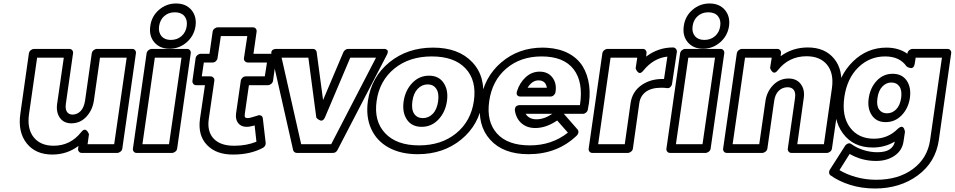

<svg xmlns="http://www.w3.org/2000/svg" viewBox="-20 -848 5450 1096"><path d="M96.2 -199.2 145 -543.9Q147 -554.7 156 -561.8Q165 -568.8 173.8 -568.8H376Q386.7 -568.8 392.6 -561Q398.4 -553.2 397 -543.9L356 -255.9Q351.6 -224.6 362.5 -209.2Q373.5 -193.8 395 -193.8Q422.4 -194.8 441.2 -215.1Q460 -235.4 465.8 -274.9L503.9 -543.9Q505.9 -554.7 514.9 -561.8Q523.9 -568.8 533.2 -568.8H734.9Q745.6 -568.8 751.5 -561Q757.3 -553.2 755.9 -543.9L678.2 0Q676.8 10.7 667.5 17.8Q658.2 24.9 648.9 24.9H446.8Q436 24.9 430.2 17.1Q424.3 9.3 425.8 0L428.2 -15.1Q362.3 34.2 278.8 34.2Q182.6 34.2 131.8 -30.5Q81.1 -95.2 96.2 -199.2ZM146 -199.2Q133.3 -113.8 171.9 -64.9Q210.4 -16.1 286.1 -16.1Q382.3 -16.1 443.8 -94.2Q451.7 -104.5 459 -106.9Q466.3 -109.4 471.4 -105.5Q476.6 -101.6 480.5 -96.2Q484.4 -90.8 486.3 -85.9L487.8 -81.1L480 -24.9H631.8L703.1 -519H550.8L516.1 -274.9Q508.3 -220.2 473.6 -182.4Q439 -144.5 388.2 -144Q343.8 -144 321.5 -176Q299.3 -208 306.2 -255.9L344.2 -519H191.9Z M738.8 0 816.9 -543.9Q818.8 -554.7 827.9 -561.8Q836.9 -568.8 846.2 -568.8H1047.9Q1058.6 -568.8 1064.5 -561Q1070.3 -553.2 1068.8 -543.9L991.2 0Q989.7 10.7 980.5 17.8Q971.2 24.9 961.9 24.9H759.8Q749 24.9 743.2 17.1Q737.3 9.3 738.8 0ZM793 -24.9H944.8L1016.1 -519H863.8ZM837.9 -699.2Q845.2 -754.9 887.2 -791.5Q929.2 -828.1 984.9 -828.1Q1041 -828.1 1072.3 -791.5Q1103.5 -754.9 1096.2 -699.2Q1087.9 -643.6 1045.7 -606.7Q1003.4 -569.8 947.8 -569.8Q892.1 -569.8 860.8 -606.7Q829.6 -643.6 837.9 -699.2ZM888.2 -699.2Q883.3 -663.6 901.6 -641.8Q919.9 -620.1 955.1 -620.1Q991.2 -620.1 1016.1 -641.8Q1041 -663.6 1045.9 -699.2Q1050.8 -734.9 1032.5 -756.3Q1014.2 -777.8 978 -777.8Q942.4 -777.8 918 -756.6Q893.6 -735.4 888.2 -699.2Z M1078.6 -387.2 1096.7 -516.1Q1098.6 -526.9 1107.7 -533.9Q1116.7 -541 1125.5 -541H1175.8L1193.8 -667Q1195.3 -677.7 1204.3 -684.8Q1213.4 -691.9 1222.7 -691.9H1423.8Q1434.6 -691.9 1440.4 -684.1Q1446.3 -676.3 1444.8 -667L1426.8 -541H1535.6Q1546.4 -541 1552.2 -533.2Q1558.1 -525.4 1556.6 -516.1L1538.6 -387.2Q1537.1 -376.5 1528.1 -369.1Q1519 -361.8 1509.8 -361.8H1400.9L1377.9 -201.2Q1375 -184.1 1378.9 -179Q1382.8 -173.8 1394.5 -173.8Q1406.2 -173.8 1449.7 -188Q1458 -192.4 1468.5 -188.7Q1479 -185.1 1480.5 -170.9L1496.6 -32.2Q1497.6 -24.4 1493.2 -16.4Q1488.8 -8.3 1480.5 -3.9Q1408.7 34.2 1311.5 34.2Q1214.8 35.2 1161.6 -20.3Q1108.4 -75.7 1121.6 -169.9L1149.9 -361.8H1099.6Q1088.9 -361.8 1083 -369.9Q1077.1 -377.9 1078.6 -387.2ZM1131.8 -412.1H1181.6Q1190.9 -412.1 1198 -405Q1205.1 -397.9 1203.6 -387.2L1171.9 -169.9Q1161.1 -96.7 1200.4 -55.9Q1239.7 -15.1 1318.8 -16.1Q1386.7 -16.1 1443.8 -39.1L1433.6 -131.8Q1405.3 -124 1387.7 -124Q1356 -124 1339.4 -145.5Q1322.8 -167 1327.6 -201.2L1354.5 -387.2Q1355.5 -396 1363.8 -404.1Q1372.1 -412.1 1382.8 -412.1H1491.7L1503.9 -491.2H1394.5Q1385.3 -491.2 1378.2 -498.3Q1371.1 -505.4 1372.6 -516.1L1391.6 -642.1H1240.7L1221.7 -516.1Q1220.7 -506.8 1212.6 -499Q1204.6 -491.2 1193.8 -491.2H1143.6Z M1530.3 -535.2Q1530.3 -535.6 1529.8 -536.9Q1529.3 -538.1 1528.8 -541.7Q1528.3 -545.4 1528.6 -548.6Q1528.8 -551.8 1530.5 -555.7Q1532.2 -559.6 1535.4 -562.3Q1538.6 -564.9 1544.4 -566.9Q1550.3 -568.8 1558.6 -568.8H1766.6Q1774.9 -568.8 1780.8 -563.5Q1786.6 -558.1 1787.6 -550.8L1824.2 -276.9L1940.4 -550.8Q1944.3 -558.6 1951.7 -563.7Q1959 -568.8 1967.3 -568.8H2169.4Q2169.4 -568.4 2173.3 -568.8Q2177.2 -569.3 2181.6 -567.6Q2186 -565.9 2189.9 -563Q2193.8 -560.1 2193.8 -552.7Q2193.8 -545.4 2188.5 -535.2L1906.2 8.8Q1897.5 24.9 1880.4 24.9H1674.3Q1667 24.9 1660.9 20.3Q1654.8 15.6 1653.3 8.8ZM1587.4 -519 1699.2 -24.9H1870.6L2126.5 -519H1979.5L1834.5 -176.8Q1829.6 -166 1822.8 -161.9Q1815.9 -157.7 1809.8 -159.9Q1803.7 -162.1 1798.1 -165.5Q1792.5 -168.9 1789.1 -172.9L1785.6 -176.8L1740.2 -519Z M2080.1 -272Q2100.1 -409.2 2203.1 -492.7Q2306.2 -576.2 2452.1 -576.2Q2598.1 -576.2 2676.5 -492.4Q2754.9 -408.7 2734.9 -272Q2715.3 -135.7 2613 -51.8Q2510.7 32.2 2364.3 32.2Q2268.1 32.2 2199.2 -5.4Q2130.4 -43 2098.9 -112.3Q2067.4 -181.6 2080.1 -272ZM2129.9 -272Q2113.3 -156.7 2178.7 -87.4Q2244.1 -18.1 2372.1 -18.1Q2499.5 -18.1 2584 -87.2Q2668.5 -156.2 2685.1 -272Q2701.7 -388.7 2637.5 -457.3Q2573.2 -525.9 2444.8 -525.9Q2316.4 -525.9 2231.4 -456.8Q2146.5 -387.7 2129.9 -272ZM2284.2 -270Q2293.5 -332.5 2333.3 -374.3Q2373 -416 2429.2 -416Q2484.9 -416 2512.7 -374.3Q2540.5 -332.5 2531.2 -270Q2522 -207 2482.4 -165.5Q2442.9 -124 2387.2 -124Q2330.6 -124 2302.7 -165.5Q2274.9 -207 2284.2 -270ZM2334 -270Q2327.6 -223.1 2344.2 -198.5Q2360.8 -173.8 2394 -173.8Q2426.8 -173.8 2450.7 -198.7Q2474.6 -223.6 2481 -270Q2487.3 -315.9 2470.5 -341.1Q2453.6 -366.2 2421.9 -366.2Q2388.7 -366.2 2364.5 -341.1Q2340.3 -315.9 2334 -270Z M2722.7 -270Q2742.2 -406.7 2841.1 -491.5Q2939.9 -576.2 3078.6 -576.2Q3095.7 -576.2 3103.5 -575.2Q3173.3 -570.8 3225.1 -543.5Q3276.9 -516.1 3305.7 -470Q3334.5 -423.8 3343 -360.6Q3351.6 -297.4 3335.4 -222.2Q3333.5 -211.9 3325 -205.1Q3316.4 -198.2 3307.6 -198.2H3198.7L3276.9 -108.9Q3283.2 -101.1 3281.7 -91.6Q3280.3 -82 3272.5 -74.2Q3161.6 32.2 2996.6 32.2Q2852.5 32.2 2777.8 -50.8Q2703.1 -133.8 2722.7 -270ZM2772.5 -270Q2755.9 -153.8 2816.9 -85.9Q2877.9 -18.1 3004.9 -18.1Q3129.9 -18.1 3221.7 -90.8L3160.6 -160.2Q3097.2 -117.2 3035.6 -117.2Q2988.8 -117.2 2957.8 -143.6Q2926.8 -169.9 2919.4 -215.8Q2918 -225.1 2920.7 -231.9Q2923.3 -238.8 2927 -241.7Q2930.7 -244.6 2936.5 -246.3Q2942.4 -248 2944.3 -248Q2946.3 -248 2948.7 -248H3290.5Q3311 -379.4 3254.4 -452.6Q3197.8 -525.9 3071.8 -525.9Q2951.2 -525.9 2870.1 -456.8Q2789.1 -387.7 2772.5 -270ZM2930.7 -326.2Q2946.3 -375.5 2980.7 -407.2Q3015.1 -439 3060.5 -439Q3108.4 -439 3133.8 -405Q3159.2 -371.1 3150.9 -321.8Q3149.4 -312 3141.1 -304.4Q3132.8 -296.9 3122.6 -296.9H2951.7Q2939.5 -296.9 2933.8 -303Q2928.2 -309.1 2929.2 -315.7Q2930.2 -322.3 2930.7 -326.2ZM2980.5 -198.2Q3000 -167 3042.5 -167Q3086.4 -167 3132.8 -198.2ZM2991.7 -347.2H3101.6Q3095.2 -389.2 3053.7 -389.2Q3017.6 -389.2 2991.7 -347.2Z M3340.3 0 3418.5 -543.9Q3420.4 -554.7 3429.4 -561.8Q3438.5 -568.8 3447.8 -568.8H3649.4Q3660.2 -568.8 3666 -561Q3671.9 -553.2 3670.4 -543.9L3668.5 -524.9Q3737.3 -577.1 3821.3 -577.1Q3832 -577.1 3838.4 -569.1Q3844.7 -561 3843.8 -551.8L3816.4 -370.1Q3815.4 -360.4 3807.6 -351.8Q3799.8 -343.3 3785.6 -345.2Q3774.4 -347.2 3754.4 -347.2Q3698.7 -347.2 3667 -324Q3635.3 -300.8 3629.4 -259.8L3592.8 0Q3591.3 10.7 3582 17.8Q3572.8 24.9 3563.5 24.9H3361.3Q3350.6 24.9 3344.7 17.1Q3338.9 9.3 3340.3 0ZM3394.5 -24.9H3546.4L3579.6 -259.8Q3589.4 -325.7 3642.6 -362.5Q3695.8 -399.4 3770.5 -397L3789.6 -524.9Q3710 -516.1 3652.3 -444.8Q3644.5 -434.6 3637.2 -432.1Q3629.9 -429.7 3624.8 -433.6Q3619.6 -437.5 3615.7 -442.9Q3611.8 -448.2 3610.4 -453.1L3608.4 -458L3617.7 -519H3465.3Z M3784.2 0 3862.3 -543.9Q3864.3 -554.7 3873.3 -561.8Q3882.3 -568.8 3891.6 -568.8H4093.3Q4104 -568.8 4109.9 -561Q4115.7 -553.2 4114.3 -543.9L4036.6 0Q4035.2 10.7 4025.9 17.8Q4016.6 24.9 4007.3 24.9H3805.2Q3794.4 24.9 3788.6 17.1Q3782.7 9.3 3784.2 0ZM3838.4 -24.9H3990.2L4061.5 -519H3909.2ZM3883.3 -699.2Q3890.6 -754.9 3932.6 -791.5Q3974.6 -828.1 4030.3 -828.1Q4086.4 -828.1 4117.7 -791.5Q4148.9 -754.9 4141.6 -699.2Q4133.3 -643.6 4091.1 -606.7Q4048.8 -569.8 3993.2 -569.8Q3937.5 -569.8 3906.2 -606.7Q3875 -643.6 3883.3 -699.2ZM3933.6 -699.2Q3928.7 -663.6 3947 -641.8Q3965.3 -620.1 4000.5 -620.1Q4036.6 -620.1 4061.5 -641.8Q4086.4 -663.6 4091.3 -699.2Q4096.2 -734.9 4077.9 -756.3Q4059.6 -777.8 4023.4 -777.8Q3987.8 -777.8 3963.4 -756.6Q3939 -735.4 3933.6 -699.2Z M4107.9 0 4186 -543.9Q4188 -554.7 4197 -561.8Q4206.1 -568.8 4215.3 -568.8H4417Q4427.7 -568.8 4433.6 -561Q4439.5 -553.2 4438 -543.9L4436 -526.9Q4503.9 -577.1 4591.3 -577.1Q4689 -577.1 4741.7 -512.7Q4794.4 -448.2 4779.3 -345.2L4729 0Q4727.5 10.7 4718.5 17.8Q4709.5 24.9 4700.2 24.9H4498Q4487.3 24.9 4481.4 17.1Q4475.6 9.3 4477.1 0L4518.1 -287.1Q4522.9 -318.8 4511.2 -334.5Q4499.5 -350.1 4475.1 -350.1Q4444.3 -349.1 4424.1 -328.6Q4403.8 -308.1 4398.9 -269L4360.4 0Q4358.9 10.7 4349.6 17.8Q4340.3 24.9 4331.1 24.9H4128.9Q4118.2 24.9 4112.3 17.1Q4106.4 9.3 4107.9 0ZM4162.1 -24.9H4314L4349.1 -269Q4356.4 -323.7 4392.8 -361.6Q4429.2 -399.4 4481 -399.9Q4527.3 -399.9 4551.3 -367.9Q4575.2 -335.9 4567.9 -287.1L4531.2 -24.9H4683.1L4729 -345.2Q4740.7 -429.7 4701.2 -478.3Q4661.6 -526.9 4584 -526.9Q4482.9 -526.9 4419.9 -446.8Q4412.1 -436.5 4404.8 -434.1Q4397.5 -431.6 4392.3 -435.5Q4387.2 -439.5 4383.3 -444.8Q4379.4 -450.2 4377.9 -455.1L4376 -460L4385.3 -519H4232.9Z M4716.8 121.1 4803.7 -15.1Q4807.1 -20.5 4812.3 -24.4Q4817.4 -28.3 4825.2 -29.8Q4833 -31.2 4840.8 -24.9Q4870.6 -3.4 4909.9 8.8Q4949.2 21 4987.8 21Q5034.7 21 5058.8 4.4Q5083 -12.2 5087.9 -40Q5031.2 -5.9 4961.9 -5.9Q4851.1 -5.9 4791.5 -86.7Q4731.9 -167.5 4750 -293.9Q4768.1 -418 4849.1 -497.1Q4930.2 -576.2 5040 -576.2Q5110.4 -576.2 5159.7 -541V-543.9Q5161.6 -554.7 5170.7 -561.8Q5179.7 -568.8 5189 -568.8H5388.7Q5399.4 -568.8 5405.3 -561Q5411.1 -553.2 5409.7 -543.9L5338.9 -46.9Q5320.3 78.6 5218.8 153.3Q5117.2 228 4974.6 228Q4898.9 228 4833 207.3Q4767.1 186.5 4720.7 152.8Q4713.9 147.9 4712.9 138.2Q4711.9 128.4 4716.8 121.1ZM4772 123Q4812 147.5 4866.7 162.8Q4921.4 178.2 4981.9 178.2Q5107.9 178.2 5190.9 116.9Q5273.9 55.7 5289.1 -46.9L5356.9 -519H5207L5201.7 -484.9Q5199.7 -471.7 5194.1 -465.3Q5188.5 -459 5182.1 -459.2Q5175.8 -459.5 5169.4 -461.4Q5163.1 -463.4 5159.2 -466.3L5154.8 -469.2Q5115.7 -525.9 5032.7 -525.9Q4943.8 -525.9 4879.6 -463.4Q4815.4 -400.9 4799.8 -293.9Q4784.2 -184.6 4832 -120.4Q4879.9 -56.2 4968.8 -56.2Q5048.3 -56.2 5104 -111.8Q5121.1 -127.4 5130.4 -123.8Q5139.6 -120.1 5142.6 -108.4L5146 -96.2L5137.7 -41Q5130.4 10.7 5086.7 40.8Q5043 70.8 4981 70.8Q4899.4 70.8 4830.1 30.8ZM4939 -288.1Q4947.8 -347.7 4984.9 -387.2Q5022 -426.8 5075.7 -426.8Q5129.4 -426.8 5156 -387.5Q5182.6 -348.1 5173.8 -288.1Q5165 -229.5 5127.2 -190.2Q5089.4 -150.9 5035.6 -150.9Q4982.9 -150.9 4956.5 -190.2Q4930.2 -229.5 4939 -288.1ZM4988.8 -288.1Q4982.4 -246.1 4997.8 -223.6Q5013.2 -201.2 5043 -201.2Q5073.2 -201.2 5095.5 -223.6Q5117.7 -246.1 5124 -288.1Q5129.9 -331.5 5114.3 -354.2Q5098.6 -377 5067.9 -377Q5038.6 -377 5016.6 -353.8Q4994.6 -330.6 4988.8 -288.1Z"/></svg>

Font: Trueno ExtraBold Outline
Style: Italic
Weight: 800
Width: 6
Designer: Julieta Ulanovsky
Foundry: Julieta Ulanovsky
Version: Version 3.001b | FøM Fix